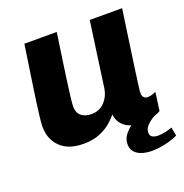

<svg xmlns="http://www.w3.org/2000/svg" viewBox="-120 -619 840 875"><g transform="rotate(-20 300.0 -182.0)"><path d="M190 10Q116 10 77.5 -28.5Q39 -67 39 -127Q39 -141 42.5 -173Q46 -205 53 -253.5Q60 -302 69.5 -367Q79 -432 91 -511H248Q237 -436 228.5 -377Q220 -318 214 -274.5Q208 -231 205 -204Q202 -177 202 -165Q202 -136 220 -120.5Q238 -105 270 -105Q308 -105 333 -131Q358 -157 364 -196L408 -511H565Q555 -442 545.5 -375Q536 -308 528 -252.5Q520 -197 515.5 -161.5Q511 -126 511 -118Q511 -104 518.5 -97Q526 -90 536 -90Q554 -90 577 -101L565 -12Q552 -4 535 1Q515 12 500 27Q483 43 483 64Q483 78 493.5 84.5Q504 91 521 91Q538 91 556 87Q574 83 590 77L598 119Q567 133 533 140Q499 147 471 147Q429 147 402.5 130Q376 113 376 81Q376 54 393 33Q407 16 422 5Q402 -1 389 -12Q362 -33 357 -71Q345 -55 323 -36Q301 -17 268 -3.5Q235 10 190 10Z"/></g></svg>

Font: Chivo Mono Medium
Style: Bold Italic
Weight: 700
Italic angle: -8.05°
Monospace: yes
Version: Version 1.008